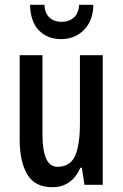

<svg xmlns="http://www.w3.org/2000/svg" viewBox="-20 -821 511 800"><path d="M408 -591V-51H332L321 -122H315Q279 -41 198 -41Q125 -41 93.5 -94.5Q62 -148 62 -239V-591H157V-261Q157 -126 219 -126Q272 -126 292.5 -171Q313 -216 313 -307V-591ZM369 -801Q368 -735 330 -696.5Q292 -658 235 -658Q178 -658 142.5 -694Q107 -730 105 -801H165Q167 -765 186.5 -747.5Q206 -730 237 -730Q267 -730 287 -747Q307 -764 310 -801Z"/></svg>

Font: Noto Sans Tamil UI ExtraCondensed Medium
Style: Regular
Weight: 500
Width: 2
Designer: Jelle Bosma - Monotype Design Team
Foundry: Monotype Imaging Inc.
Version: Version 2.004; ttfautohint (v1.8.4.7-5d5b)